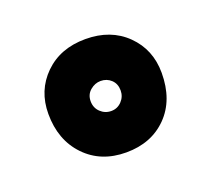

<svg xmlns="http://www.w3.org/2000/svg" viewBox="-57 -794 418 379"><g transform="rotate(-20 152.0 -605.0)"><path d="M33 -610Q33 -659 66 -691.5Q99 -724 152 -724Q205 -724 238 -691.5Q271 -659 271 -610Q271 -553 238 -519.5Q205 -486 152 -486Q99 -486 66 -520.5Q33 -555 33 -610ZM152 -636Q140 -636 130 -627.5Q120 -619 120 -605Q120 -591 129.5 -582Q139 -573 152 -573Q165 -573 174 -582.5Q183 -592 183 -605Q183 -619 174 -627.5Q165 -636 152 -636Z"/></g></svg>

Font: Raleway
Style: Heavy
Weight: 900
Designer: Matt McInerney, Pablo Impallari, Rodrigo Fuenzalida
Foundry: Matt McInerney, Pablo Impallari, Rodrigo Fuenzalida
Version: Version 2.001; ttfautohint (v0.8) -G 200 -r 50